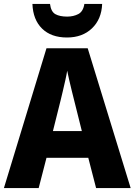

<svg xmlns="http://www.w3.org/2000/svg" viewBox="-20 -963 689 983"><path d="M472 0 432 -155H218L178 0H0L218 -716H429L649 0ZM360 -448Q355 -468 348 -496Q341 -524 334.5 -552.5Q328 -581 324 -601Q321 -581 314.5 -552.5Q308 -524 301.5 -496Q295 -468 290 -448L251 -292H399ZM503 -943Q500 -865 451 -818Q402 -771 323 -771Q242 -771 195.5 -816.5Q149 -862 146 -943H236Q241 -903 263.5 -890.5Q286 -878 324 -878Q356 -878 381 -891Q406 -904 412 -943Z"/></svg>

Font: Noto Sans Devanagari SemiCondensed ExtraBold
Style: Regular
Weight: 800
Width: 4
Designer: Jelle Bosma - Monotype Design Team
Foundry: Monotype Imaging Inc.
Version: Version 2.004; ttfautohint (v1.8.4.7-5d5b)